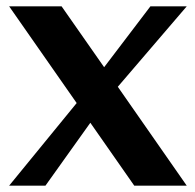

<svg xmlns="http://www.w3.org/2000/svg" viewBox="-20 -584 615 604"><path d="M567.4 0H402.3L264.2 -197.8L123 0H8.8L221.2 -259.8L8.8 -564H173.8L307.6 -372.6L453.1 -564H567.4L350.6 -311Z"/></svg>

Font: Aclonica
Style: Regular
Weight: 400
Version: Version 1.001